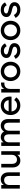

<svg xmlns="http://www.w3.org/2000/svg" viewBox="2282 -2836 568 5172"><g transform="rotate(-90 2566.0 -250.0)"><path d="M412 -287Q412 -352 383 -387.5Q354 -423 298 -423Q241 -423 204.5 -384.5Q168 -346 168 -278V0H71V-500H168V-431Q221 -514 323 -514Q365 -514 399.5 -499.5Q434 -485 458.5 -458Q483 -431 496 -393Q509 -355 509 -308V0H412Z M738 -213Q738 -148 767 -112.5Q796 -77 852 -77Q909 -77 945.5 -115.5Q982 -154 982 -222V-500H1079V0H982V-69Q929 14 827 14Q785 14 750.5 -0.5Q716 -15 691.5 -42Q667 -69 654 -107Q641 -145 641 -192V-500H738Z M1534 -293Q1534 -356 1508.5 -389.5Q1483 -423 1435 -423Q1382 -423 1350 -386.5Q1318 -350 1318 -290V0H1221V-500H1318V-436Q1342 -474 1378.5 -494Q1415 -514 1460 -514Q1511 -514 1549 -491Q1587 -468 1608 -425Q1665 -514 1768 -514Q1850 -514 1897.5 -460.5Q1945 -407 1945 -315V0H1847V-293Q1847 -356 1822 -389.5Q1797 -423 1748 -423Q1695 -423 1663 -386.5Q1631 -350 1631 -290V0H1534Z M2314 14Q2256 14 2208 -5.5Q2160 -25 2125.5 -59.5Q2091 -94 2072 -142.5Q2053 -191 2053 -248Q2053 -306 2072 -355Q2091 -404 2125.5 -439Q2160 -474 2207.5 -494Q2255 -514 2311 -514Q2364 -514 2408.5 -496.5Q2453 -479 2484.5 -446.5Q2516 -414 2533.5 -369Q2551 -324 2551 -270Q2551 -249 2548 -223H2150Q2158 -155 2202.5 -114.5Q2247 -74 2316 -74Q2408 -74 2457 -152L2530 -96Q2492 -42 2437.5 -14Q2383 14 2314 14ZM2309 -428Q2249 -428 2208.5 -393.5Q2168 -359 2154 -301H2453Q2449 -358 2409.5 -393Q2370 -428 2309 -428Z M2660 -500H2757V-419Q2799 -506 2899 -506H2928V-416H2901Q2834 -416 2795.5 -376.5Q2757 -337 2757 -258V0H2660Z M3229 14Q3172 14 3124 -6Q3076 -26 3041.5 -61.5Q3007 -97 2987.5 -145Q2968 -193 2968 -250Q2968 -307 2987.5 -355Q3007 -403 3041.5 -438.5Q3076 -474 3124 -494Q3172 -514 3229 -514Q3286 -514 3334 -494Q3382 -474 3416.5 -438.5Q3451 -403 3470.5 -355Q3490 -307 3490 -250Q3490 -193 3470.5 -145Q3451 -97 3416.5 -61.5Q3382 -26 3334 -6Q3286 14 3229 14ZM3229 -77Q3265 -77 3294.5 -90Q3324 -103 3345.5 -126Q3367 -149 3379 -181Q3391 -213 3391 -250Q3391 -288 3379 -319.5Q3367 -351 3345.5 -374Q3324 -397 3294.5 -410Q3265 -423 3229 -423Q3193 -423 3163.5 -410Q3134 -397 3112.5 -374Q3091 -351 3079 -319.5Q3067 -288 3067 -250Q3067 -213 3079 -181Q3091 -149 3112.5 -126Q3134 -103 3163.5 -90Q3193 -77 3229 -77Z M3790 14Q3712 14 3655.5 -19.5Q3599 -53 3567 -114L3645 -160Q3690 -71 3789 -71Q3837 -71 3865.5 -90Q3894 -109 3894 -139Q3894 -166 3871.5 -179.5Q3849 -193 3815 -202.5Q3781 -212 3742 -220.5Q3703 -229 3669 -245Q3635 -261 3612.5 -287.5Q3590 -314 3590 -360Q3590 -394 3603.5 -422.5Q3617 -451 3642 -471Q3667 -491 3702.5 -502.5Q3738 -514 3782 -514Q3923 -514 3984 -399L3908 -353Q3868 -429 3782 -429Q3736 -429 3711 -410.5Q3686 -392 3686 -366Q3686 -341 3708.5 -328.5Q3731 -316 3765 -307.5Q3799 -299 3838 -290.5Q3877 -282 3911 -265.5Q3945 -249 3967.5 -221Q3990 -193 3990 -146Q3990 -110 3976 -80.5Q3962 -51 3935.5 -30Q3909 -9 3872 2.5Q3835 14 3790 14Z M4332 14Q4275 14 4227 -6Q4179 -26 4144.5 -61.5Q4110 -97 4090.5 -145Q4071 -193 4071 -250Q4071 -307 4090.5 -355Q4110 -403 4144.5 -438.5Q4179 -474 4227 -494Q4275 -514 4332 -514Q4389 -514 4437 -494Q4485 -474 4519.5 -438.5Q4554 -403 4573.5 -355Q4593 -307 4593 -250Q4593 -193 4573.5 -145Q4554 -97 4519.5 -61.5Q4485 -26 4437 -6Q4389 14 4332 14ZM4332 -77Q4368 -77 4397.5 -90Q4427 -103 4448.5 -126Q4470 -149 4482 -181Q4494 -213 4494 -250Q4494 -288 4482 -319.5Q4470 -351 4448.5 -374Q4427 -397 4397.5 -410Q4368 -423 4332 -423Q4296 -423 4266.5 -410Q4237 -397 4215.5 -374Q4194 -351 4182 -319.5Q4170 -288 4170 -250Q4170 -213 4182 -181Q4194 -149 4215.5 -126Q4237 -103 4266.5 -90Q4296 -77 4332 -77Z M4893 14Q4815 14 4758.5 -19.5Q4702 -53 4670 -114L4748 -160Q4793 -71 4892 -71Q4940 -71 4968.5 -90Q4997 -109 4997 -139Q4997 -166 4974.5 -179.5Q4952 -193 4918 -202.5Q4884 -212 4845 -220.5Q4806 -229 4772 -245Q4738 -261 4715.5 -287.5Q4693 -314 4693 -360Q4693 -394 4706.5 -422.5Q4720 -451 4745 -471Q4770 -491 4805.5 -502.5Q4841 -514 4885 -514Q5026 -514 5087 -399L5011 -353Q4971 -429 4885 -429Q4839 -429 4814 -410.5Q4789 -392 4789 -366Q4789 -341 4811.5 -328.5Q4834 -316 4868 -307.5Q4902 -299 4941 -290.5Q4980 -282 5014 -265.5Q5048 -249 5070.5 -221Q5093 -193 5093 -146Q5093 -110 5079 -80.5Q5065 -51 5038.5 -30Q5012 -9 4975 2.5Q4938 14 4893 14Z"/></g></svg>

Font: NT Somic Medium
Style: Regular
Weight: 500
Designer: Ravid Balaliev — lead type designer, mastering
Michael Voronin — secret advisor, marketing
Ivan Kovalenko — best boy
Foundry: NT Type
Version: Version 0.7